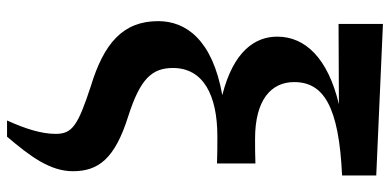

<svg xmlns="http://www.w3.org/2000/svg" viewBox="-301 -573 1107 545"><g transform="rotate(90 252.5 -300.5)"><path d="M322 233H368C424 167 466 111 466 46C466 -26 431 -73 310 -111C204 -145 173 -178 173 -238C173 -324 250 -364 367 -364C386 -364 420 -364 444 -363V-472C421 -471 392 -471 374 -471C263 -471 213 -517 213 -582C213 -665 281 -709 478 -718V-815L48 -834V-708L276 -709C146 -678 84 -614 84 -534C84 -472 124 -410 250 -378C93 -350 40 -275 40 -196C40 -96 103 -42 224 -5C337 32 360 48 360 95C360 135 346 180 322 233Z"/></g></svg>

Font: Noto Serif CJK HK Black
Style: Regular
Weight: 900
Designer: Ryoko NISHIZUKA 西塚涼子 (kana & ideographs); Frank Grießhammer (Latin, Greek & Cyrillic); Wenlong ZHANG 张文龙 (bopomofo); San
Foundry: Adobe
Version: Version 2.001;hotconv 1.1.0;makeotfexe 2.6.0